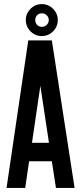

<svg xmlns="http://www.w3.org/2000/svg" viewBox="-20 -917 409 937"><path d="M103 0H12L118 -720H233L344 0H253L233 -130H122ZM136 -220H219L177 -498ZM262 -819Q262 -787 239 -764Q216 -741 184 -741Q152 -741 129 -764Q106 -787 106 -819Q106 -851 129 -874Q152 -897 184 -897Q216 -897 239 -874Q262 -851 262 -819ZM152 -819Q152 -805 161 -795.5Q170 -786 184 -786Q198 -786 208 -795.5Q218 -805 218 -819Q218 -833 208 -842.5Q198 -852 184 -852Q170 -852 161 -842.5Q152 -833 152 -819Z"/></svg>

Font: Berliner Wand
Style: Regular
Weight: 400
Designer: Peter Wiegel
Foundry: Peter Wiegel
Version: Version 1.000